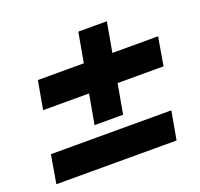

<svg xmlns="http://www.w3.org/2000/svg" viewBox="-98 -726 779 746"><g transform="rotate(-20 291.0 -353.0)"><path d="M14 -89 34 -206H532L511 -89ZM232 -254 297 -617H415L350 -254ZM64 -377 85 -494H582L562 -377Z"/></g></svg>

Font: DM Sans 16pt ExtraBold
Style: Italic
Weight: 800
Italic angle: -10°
Version: Version 4.004;gftools[0.9.30]